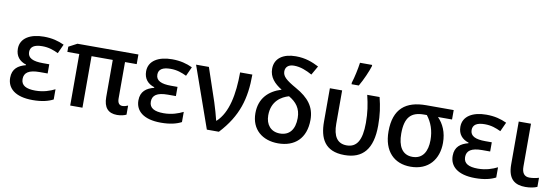

<svg xmlns="http://www.w3.org/2000/svg" viewBox="-58 -1229 4841 1666"><g transform="rotate(10 2362.5 -396.0)"><path d="M352 -321H295C209 -321 161 -342 161 -396C161 -442 196 -465 266 -465C324 -465 365 -449 408 -429L445 -510C393 -534 338 -549 265 -549C147 -549 60 -501 60 -407C60 -342 96 -301 154 -283V-278C88 -261 38 -227 38 -147C38 -56 107 10 263 10C344 10 401 -5 443 -27V-117C401 -96 344 -75 272 -75C192 -75 146 -98 146 -155C146 -211 186 -240 281 -240H352Z M1039 -75C1014 -75 996 -91 996 -133V-454H1099V-539H562L488 -500V-454H593V0H701V-454H888V-127C888 -34 929 10 1007 10C1042 10 1073 1 1088 -7V-87C1075 -81 1057 -75 1039 -75Z M1482 -321H1425C1339 -321 1291 -342 1291 -396C1291 -442 1326 -465 1396 -465C1454 -465 1495 -449 1538 -429L1575 -510C1523 -534 1468 -549 1395 -549C1277 -549 1190 -501 1190 -407C1190 -342 1226 -301 1284 -283V-278C1218 -261 1168 -227 1168 -147C1168 -56 1237 10 1393 10C1474 10 1531 -5 1573 -27V-117C1531 -96 1474 -75 1402 -75C1322 -75 1276 -98 1276 -155C1276 -211 1316 -240 1411 -240H1482Z M1607 -539 1797 0H1903C2058 -167 2103 -327 2103 -539H1995C1995 -346 1963 -179 1867 -91H1863C1855 -127 1833 -203 1819 -246L1720 -539Z M2448 -761C2338 -761 2263 -712 2263 -619C2263 -545 2309 -495 2376 -454C2265 -420 2187 -345 2187 -214C2187 -71 2287 10 2425 10C2571 10 2668 -75 2668 -240C2668 -353 2610 -426 2496 -490C2404 -542 2371 -571 2371 -615C2371 -649 2393 -678 2446 -678C2504 -678 2556 -656 2607 -628L2652 -707C2595 -736 2534 -761 2448 -761ZM2449 -409C2515 -371 2556 -320 2556 -236C2556 -133 2509 -77 2426 -77C2346 -77 2300 -134 2300 -215C2300 -341 2384 -390 2449 -409Z M2965 -606H3029C3063 -664 3098 -745 3112 -791V-802H3005C2998 -749 2981 -669 2965 -620ZM3010 10C3171 10 3255 -85 3255 -293C3255 -390 3244 -458 3224 -539H3115C3135 -457 3146 -388 3146 -297C3146 -143 3103 -76 3015 -76C2931 -76 2894 -137 2894 -245V-539H2786V-245C2786 -101 2835 10 3010 10Z M3835 -242C3835 -336 3802 -406 3753 -456H3877V-539H3635C3457 -539 3352 -460 3352 -259C3352 -84 3448 10 3592 10C3752 10 3835 -99 3835 -242ZM3464 -259C3464 -403 3517 -456 3630 -456H3655C3699 -400 3724 -331 3724 -247C3724 -148 3685 -77 3594 -77C3502 -77 3464 -152 3464 -259Z M4251 -321H4194C4108 -321 4060 -342 4060 -396C4060 -442 4095 -465 4165 -465C4223 -465 4264 -449 4307 -429L4344 -510C4292 -534 4237 -549 4164 -549C4046 -549 3959 -501 3959 -407C3959 -342 3995 -301 4053 -283V-278C3987 -261 3937 -227 3937 -147C3937 -56 4006 10 4162 10C4243 10 4300 -5 4342 -27V-117C4300 -96 4243 -75 4171 -75C4091 -75 4045 -98 4045 -155C4045 -211 4085 -240 4180 -240H4251Z M4558 -539H4450V-161C4450 -27 4516 10 4605 10C4645 10 4685 2 4708 -9V-89C4686 -82 4654 -76 4625 -76C4581 -76 4558 -104 4558 -162Z"/></g></svg>

Font: Noto Sans Thai Medium
Style: Regular
Weight: 500
Designer: Monotype Design Team
Foundry: Monotype Imaging Inc.
Version: Version 1.901